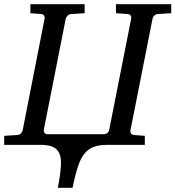

<svg xmlns="http://www.w3.org/2000/svg" viewBox="-41 -691 837 916"><path d="M775.9 -627.9 711.9 -624Q701.7 -623.5 694.8 -616.2Q688 -608.9 687 -603L581.1 -67.9Q579.6 -62 583.5 -55.2Q587.4 -48.3 598.1 -46.9L649.9 -43V0H469.2Q414.1 0 383.5 21.7Q353 43.5 336.2 88.6Q319.3 133.8 305.2 205.1H234.9Q249 133.8 250 88.6Q251 43.5 229 21.7Q207 0 151.9 0H-21V-43L42 -46.9Q52.7 -47.9 59.1 -54.9Q65.4 -62 66.9 -67.9L171.9 -603Q173.3 -608.9 169.9 -615.7Q166.5 -622.6 155.8 -624L104 -627.9V-670.9H362.8V-627.9L298.8 -624Q288.6 -623.5 281.5 -616.2Q274.4 -608.9 272.9 -603L168 -71.8Q167.5 -65.4 170.9 -58.1Q174.3 -50.8 185.1 -50.8H455.1Q465.8 -50.8 472.7 -58.1Q479.5 -65.4 480 -71.8L585 -603Q586.4 -608.9 583 -615.7Q579.6 -622.6 568.8 -624L512.2 -627.9V-670.9H775.9Z"/></svg>

Font: Charis
Style: Italic
Weight: 400
Italic angle: -11°
Designer: Walt Agee, Miriam Martin, Annie Olsen, Victor Gaultney, Lorna Priest, Alan Ward, Bob Hallissy, Martin Hosken, Sharon Cor
Foundry: SIL Global
Version: Version 7.000